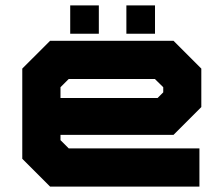

<svg xmlns="http://www.w3.org/2000/svg" viewBox="-20 -691 828 711"><path d="M622.5 -540 725.5 -437V-294.5L622.5 -191.5H204V-172L234.5 -141.5H718.5V0H165.5L62.5 -103V-437L165.5 -540ZM553.5 -398.5H234.5L204 -368V-328H563.5L584.5 -349V-368ZM448 -566V-671H554V-566ZM240 -566V-671H346V-566Z"/></svg>

Font: Tourney Expanded Black
Style: Regular
Weight: 900
Width: 7
Designer: Tyler Finck
Foundry: Etcetera Type Co
Version: Version 1.010; ttfautohint (v1.8.3)